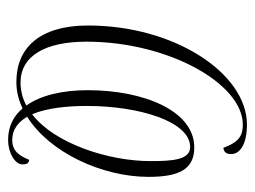

<svg xmlns="http://www.w3.org/2000/svg" viewBox="-96 -490 616 463"><g transform="rotate(90 211.5 -258.0)"><path d="M317 30C347 30 376 14 376 -5C376 -15 373 -20 365 -21C355 3 344 20 317 20C292 20 274 6 261 -16C346 -69 406 -195 406 -309C406 -382 388 -419 335 -419C247 -419 197 -298 197 -162C197 -102 209 -49 234 -14C217 -5 198 0 179 0C114 0 80 -60 80 -159C80 -356 181 -536 280 -536C312 -536 324 -521 336 -489C346 -491 351 -495 351 -508C351 -530 326 -546 280 -546C157 -546 41 -372 41 -163C41 -46 95 10 177 10C200 10 220 5 241 -5C259 17 285 30 317 30ZM255 -28C240 -63 235 -113 235 -160C235 -285 272 -409 334 -409C365 -409 368 -367 368 -313C368 -213 326 -82 255 -28Z"/></g></svg>

Font: Noto Serif Display ExtraCondensed ExtraLight
Style: Italic
Weight: 200
Width: 2
Italic angle: -12°
Designer: Monotype Design Team
Foundry: Monotype Imaging Inc.
Version: Version 2.009